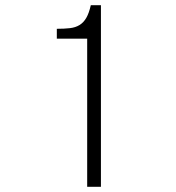

<svg xmlns="http://www.w3.org/2000/svg" viewBox="-20 -720 680 740"><path d="M316 0V-571H199V-609Q228 -609 249.5 -611.5Q271 -614 286.5 -623.5Q302 -633 312.5 -651Q323 -669 330 -700H369V0Z"/></svg>

Font: Transpass ExtraLight
Style: Regular
Weight: 200
Designer: Delve Withrington
Foundry: Delve Fonts
Version: Version 1.001;December 18, 2019;FontCreator 12.0.0.2547 64-b